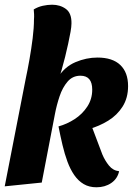

<svg xmlns="http://www.w3.org/2000/svg" viewBox="-22 -774 563 814"><path d="M-2 16 87 -440 223 -445Q252 -491 298 -510.5Q344 -530 391 -530Q455 -530 488 -498.5Q521 -467 521 -409Q521 -359 498 -322.5Q475 -286 437 -262.5Q399 -239 353 -226L226 -238Q262 -248 294.5 -269Q327 -290 348 -322Q369 -354 369 -394Q369 -453 319 -453Q286 -453 264.5 -428Q243 -403 230.5 -365.5Q218 -328 211 -291L155 0ZM387 20Q356 20 333 6.5Q310 -7 293 -31.5Q276 -56 264 -88.5Q252 -121 243 -159Q234 -197 226 -238L364 -246L412 -119Q423 -93 440 -72Q457 -51 483 -48Q476 -16 449.5 2Q423 20 387 20ZM223 -427 86 -435Q95 -477 103 -522.5Q111 -568 116.5 -612Q122 -656 122 -691Q123 -703 122.5 -713.5Q122 -724 121 -734Q139 -745 159.5 -749.5Q180 -754 199 -754Q233 -754 257.5 -736Q282 -718 281 -674Q281 -661 277 -638.5Q273 -616 267 -588.5Q261 -561 254 -532.5Q247 -504 239 -476.5Q231 -449 223 -427Z"/></svg>

Font: Sansita Swashed Light SemiBold
Style: Regular
Weight: 600
Version: Version 1.003